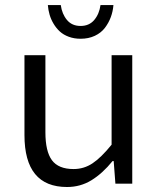

<svg xmlns="http://www.w3.org/2000/svg" viewBox="-20 -729 640 762"><path d="M299.8 -575.2Q274.4 -575.2 253.2 -583Q231.9 -590.8 217.5 -604Q203.1 -617.2 192.6 -634.8Q182.1 -652.3 176.8 -670.9Q171.4 -689.5 169.9 -709H221.2Q226.1 -673.3 245.8 -649.7Q265.6 -626 299.8 -626Q334 -626 354 -649.7Q374 -673.3 378.9 -709H430.2Q428.2 -684.1 419.9 -661.4Q411.6 -638.7 396.5 -618.7Q381.3 -598.6 356.4 -586.9Q331.5 -575.2 299.8 -575.2ZM246.1 13.2Q77.1 13.2 77.1 -192.9V-509.8H160.2V-204.1Q160.2 -128.4 186 -93.3Q211.9 -58.1 272 -58.1Q313 -58.1 346.9 -80.6Q380.9 -103 422.9 -154.8V-509.8H504.9V0H438L431.2 -89.8H426.8Q386.7 -40.5 343 -13.7Q299.3 13.2 246.1 13.2Z"/></svg>

Font: Office Code Pro D
Style: Regular
Weight: 400
Designer: Nathan Rutzky & Paul D. Hunt
Foundry: Adobe Systems Incorporated
Version: Version 1.004;PS 001.004;hotconv 1.0.70;makeotf.lib2.5.58329